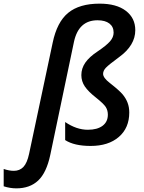

<svg xmlns="http://www.w3.org/2000/svg" viewBox="-146 -783 784 1043"><path d="M-57.1 240.2Q-90.8 240.2 -126 229V134.8Q-96.2 145 -70.8 145Q-39.1 145 -18.8 123.8Q1.5 102.5 12.2 51.8L140.1 -550.8Q163.6 -663.6 224.6 -713.4Q285.6 -763.2 395 -763.2Q486.8 -763.2 537.8 -724.1Q588.9 -685.1 588.9 -619.1Q588.9 -536.6 501.5 -473.1Q443.8 -430.7 429 -414.8Q414.1 -398.9 414.1 -381.8Q414.1 -360.4 450.2 -332.5Q502.4 -291.5 520 -270.5Q537.6 -249.5 546.9 -225.3Q556.2 -201.2 556.2 -171.9Q556.2 -87.9 499.5 -39.1Q442.9 9.8 346.2 9.8Q257.3 9.8 208 -22V-120.1Q269.5 -78.1 331.1 -78.1Q382.3 -78.1 411.1 -99.6Q439.9 -121.1 439.9 -160.2Q439.9 -183.6 428.5 -201.7Q417 -219.7 374 -253.9Q334 -285.2 314.9 -313.2Q295.9 -341.3 295.9 -375Q295.9 -411.6 317.6 -442.9Q339.4 -474.1 383.8 -503.4Q431.6 -535.6 451.4 -558.1Q471.2 -580.6 471.2 -606Q471.2 -637.7 448.2 -655.3Q425.3 -672.9 383.8 -672.9Q281.2 -672.9 255.9 -556.2L127 59.1Q106.4 155.3 61.3 197.8Q16.1 240.2 -57.1 240.2Z"/></svg>

Font: TypoPRO Open Sans
Style: Italic
Weight: 600
Italic angle: -12°
Foundry: Ascender Corporation
Version: Version 1.10